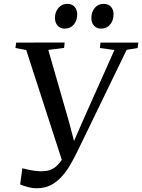

<svg xmlns="http://www.w3.org/2000/svg" viewBox="-20 -964 738 996"><path d="M171.5 12.5Q147 12.5 123.5 6Q100 -0.5 84.5 -7L96 -91Q110 -87.5 125.8 -84Q141.5 -80.5 157.2 -78.2Q173 -76 186.5 -75.5Q203 -75.5 220.2 -77.5Q237.5 -79.5 255.8 -89.8Q274 -100 292.5 -123.8Q311 -147.5 330 -191.5L308.5 -110.5L116 -704.5L60 -715L64 -743L315.5 -743.5L312.5 -715.5L230.5 -705L336.5 -337L374 -195L346 -191L408.5 -334.5L573.5 -704.5L498 -715L501.5 -743H697.5L694 -715L637 -705.5L380.5 -176.5Q363 -140.5 343 -106.5Q323 -72.5 298.2 -45.8Q273.5 -19 242.5 -3.2Q211.5 12.5 171.5 12.5ZM315 -815.5Q293 -815.5 279 -831Q265 -846.5 265 -872.5Q265.5 -902 283.2 -923Q301 -944 328.5 -944Q354.5 -944 367.5 -928.2Q380.5 -912.5 380.5 -890.5Q380.5 -857.5 362.8 -836.5Q345 -815.5 315 -815.5ZM503.5 -815.5Q481.5 -815.5 467.5 -831Q453.5 -846.5 454 -872.5Q454 -902 471.8 -923Q489.5 -944 517 -944Q543 -944 556.2 -928.2Q569.5 -912.5 569 -890.5Q569 -857.5 551.2 -836.5Q533.5 -815.5 503.5 -815.5Z"/></svg>

Font: Merriweather 96pt
Style: Italic
Weight: 400
Italic angle: -7.8°
Version: Version 2.101